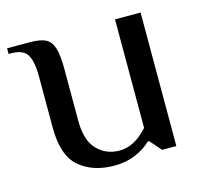

<svg xmlns="http://www.w3.org/2000/svg" viewBox="-84 -556 697 653"><g transform="rotate(-15 264.0 -230.0)"><path d="M73 -170V-350Q73 -401 59 -425.5Q45 -450 3 -450H-7V-470H73Q110 -470 128.5 -460.5Q147 -451 155 -426Q163 -401 163 -350V-170Q163 -100 194.5 -67.5Q226 -35 273 -35Q326 -35 373 -88V-470H463V0H413L378 -40H373Q352 -19 318.5 -4.5Q285 10 243 10Q168 10 120.5 -30Q73 -70 73 -170Z"/></g></svg>

Font: ZCOOL XiaoWei
Style: Regular
Weight: 400
Version: Version 1.000